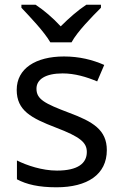

<svg xmlns="http://www.w3.org/2000/svg" viewBox="-20 -786 519 816"><path d="M194 -606H284C308 -651 371 -715 409 -753V-766H347C312 -743 274 -710 238 -674C205 -710 166 -743 131 -766H71V-753C107 -715 168 -651 194 -606ZM434 -148C434 -234 375 -269 273 -307C170 -346 135 -364 135 -409C135 -449 174 -474 246 -474C298 -474 348 -459 393 -440L423 -510C373 -532 317 -546 252 -546C132 -546 51 -495 51 -404C51 -316 113 -284 217 -244C322 -204 349 -180 349 -140C349 -92 311 -61 222 -61C159 -61 94 -83 52 -104V-24C93 -2 145 10 220 10C351 10 434 -44 434 -148Z"/></svg>

Font: Noto Sans Mahajani
Style: Regular
Weight: 400
Designer: Monotype Design Team
Foundry: Monotype Imaging Inc.
Version: Version 2.003